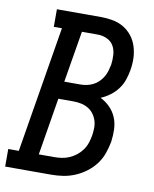

<svg xmlns="http://www.w3.org/2000/svg" viewBox="-107 -798 690 861"><g transform="rotate(10 238.0 -367.5)"><path d="M-24 0V-80H24L119 -655H82V-735H282Q310 -735 337 -730Q364 -725 386.5 -711.5Q409 -698 425 -677.5Q441 -657 449 -631.5Q457 -606 458 -578.5Q459 -551 454 -523Q450 -500 442.5 -478Q435 -456 420.5 -436.5Q406 -417 386 -402Q366 -387 344 -378Q368 -366 387 -347Q406 -328 416.5 -303Q427 -278 428 -249Q429 -220 425 -192Q420 -165 410.5 -138Q401 -111 383.5 -88Q366 -65 342.5 -47.5Q319 -30 292.5 -19Q266 -8 239 -4Q212 0 185 0ZM171 -421H244Q259 -421 273.5 -424Q288 -427 302 -434Q316 -441 327 -452Q338 -463 346 -476.5Q354 -490 358 -504.5Q362 -519 365 -533Q368 -555 366.5 -578Q365 -601 354.5 -619Q344 -637 324 -646Q304 -655 282 -655H210ZM185 -80Q202 -80 219.5 -82.5Q237 -85 254 -92.5Q271 -100 285.5 -111.5Q300 -123 311 -138.5Q322 -154 327.5 -171Q333 -188 336 -205Q339 -223 339 -241Q339 -259 333.5 -275Q328 -291 318 -304Q308 -317 293.5 -325.5Q279 -334 261.5 -337.5Q244 -341 227 -341H158L115 -80Z"/></g></svg>

Font: Iosevka Slab Medium Oblique
Style: Regular
Weight: 500
Italic angle: -9°
Monospace: yes
Designer: Belleve Invis
Foundry: Belleve Invis
Version: Version 11.1.1; ttfautohint (v1.8.3)